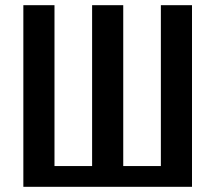

<svg xmlns="http://www.w3.org/2000/svg" viewBox="-20 -720 830 740"><path d="M70 0V-700H190V-80H335V-700H455V-80H600V-700H720V0Z"/></svg>

Font: Cuprum
Style: Bold
Weight: 700
Designer: Jovanny Lemonad
Foundry: Jovanny Lemonad
Version: Version 2.000